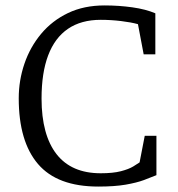

<svg xmlns="http://www.w3.org/2000/svg" viewBox="-20 -678 655 707"><path d="M342 9Q191 9 120 -74Q49 -157 49 -316Q49 -382 70 -443.5Q91 -505 131.5 -553.5Q172 -602 230.5 -630Q289 -658 365 -658Q418 -658 467.5 -651Q517 -644 552 -629V-478H509L488 -589Q463 -596 425.5 -600.5Q388 -605 351 -605Q279 -605 230.5 -572Q182 -539 157.5 -474.5Q133 -410 133 -315Q133 -248 147 -196.5Q161 -145 188.5 -110Q216 -75 256.5 -57.5Q297 -40 351 -40Q396 -40 425 -47.5Q454 -55 470.5 -65Q487 -75 494 -80L513 -178H556V-33Q537 -25 510 -15Q483 -5 442.5 2Q402 9 342 9Z"/></svg>

Font: Faustina Light Light
Style: Regular
Weight: 300
Version: Version 1.200